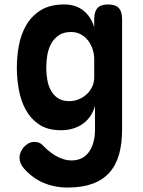

<svg xmlns="http://www.w3.org/2000/svg" viewBox="-20 -580 640 861"><path d="M406 -105.3Q399.1 -80.2 385.6 -60Q372.2 -39.9 352.6 -25.7Q333.1 -11.5 308 -3.7Q282.9 4 253.4 4Q193.4 4 155.2 -22Q117 -48.1 94.9 -88.8Q72.9 -129.6 64.2 -179.5Q55.5 -229.4 55.5 -276.1Q55.5 -325.2 64.5 -375.2Q73.6 -425.3 97.3 -466.6Q121.1 -508 162.5 -534Q203.9 -560 269 -560Q319.1 -560 353.4 -533.1Q387.8 -506.1 402.5 -458.1V-494Q402.5 -527.5 417 -543.7Q431.5 -560 465 -560Q498.5 -560 513 -543.7Q527.5 -527.5 527.5 -494V0Q527.5 64.4 513.7 113.1Q499.8 161.7 470 194.7Q440.1 227.7 393.8 244.4Q347.5 261 283.6 261Q252.1 261 224.1 255.2Q196.1 249.4 171.3 238.3Q146.6 227.1 125.2 210.9Q103.9 194.7 85.7 173.5Q77 163.1 72.2 151.3Q67.5 139.5 67.5 127Q67.5 114.8 72.6 102.4Q77.7 89.9 86.8 79.6Q96 69.4 108.1 62.8Q120.3 56.3 134.8 56.3Q145.1 56.3 154.5 59.7Q163.9 63.2 171.6 71.5Q183.3 83.8 197.6 95.9Q212 108.1 228.1 117.6Q244.3 127.1 262.9 133.3Q281.6 139.5 301.9 139.5Q323.4 139.5 342.5 131.3Q361.6 123.1 375.6 105.6Q389.6 88.1 397.8 62Q406 36 406 0ZM289.7 -126.5Q313.9 -126.5 334.4 -135.2Q354.8 -143.9 369.9 -158.4Q385.1 -172.8 393.8 -192Q402.5 -211.1 402.5 -232.3V-315.3Q402.5 -337.9 395.2 -359.6Q388 -381.3 374.8 -398.5Q361.6 -415.7 342.2 -426.1Q322.9 -436.5 298.7 -436.5Q264.8 -436.5 243.3 -421.6Q221.8 -406.8 209.4 -383.8Q196.9 -360.9 192.2 -332.8Q187.5 -304.7 187.5 -277.2Q187.5 -250.1 191.9 -223.5Q196.2 -196.8 207.9 -175.1Q219.5 -153.4 239.4 -140Q259.3 -126.5 289.7 -126.5Z"/></svg>

Font: Maple Mono
Style: Regular
Weight: 400
Monospace: yes
Designer: subframe7536
Version: Version 7.300